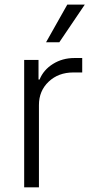

<svg xmlns="http://www.w3.org/2000/svg" viewBox="-20 -802 397 822"><path d="M83.5 0V-545.5H144.9V-461.6H149.5Q166.2 -502.8 206.7 -528.2Q247.2 -553.6 298.7 -553.6H332V-491.8H294Q230.1 -491.8 188.4 -452.4Q146.7 -413 146.7 -352.3V0ZM177.2 -621.1 268.1 -782.3H343L234 -621.1Z"/></svg>

Font: Inter Zeller Light
Style: Regular
Weight: 300
Designer: Rasmus Andersson; Joe Bland
Foundry: zeller
Version: Version 3.015;git-dec3a8cb1